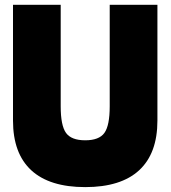

<svg xmlns="http://www.w3.org/2000/svg" viewBox="-20 -770 715 805"><path d="M34.5 -264.5V-750H234.5V-324.5Q234.5 -243.6 256.8 -212.7Q279.1 -181.8 337.3 -181.8Q395.5 -181.8 417.7 -212.7Q440 -243.6 440 -324.5V-750H640V-264.5Q640 -126.8 563.4 -56.1Q486.8 14.5 337.3 14.5Q187.7 14.5 111.1 -56.1Q34.5 -126.8 34.5 -264.5Z"/></svg>

Font: Spartan MB Black
Style: Regular
Weight: 900
Designer: Matt Bailey, Mirko Velimirovic
Foundry: Matt Bailey
Version: Version 1.005